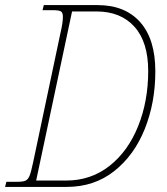

<svg xmlns="http://www.w3.org/2000/svg" viewBox="-37 -734 655 754"><path d="M-12 -20H29Q53 -20 63 -24.5Q73 -29 79 -43.5Q85 -58 93 -96L201 -607Q210 -645 210 -668Q210 -684 202.5 -689Q195 -694 171 -694H130L135 -714H346Q454 -714 513.5 -647Q573 -580 573 -454Q573 -331 531.5 -227.5Q490 -124 411.5 -62Q333 0 225 0H-17ZM223 -25Q320 -25 393 -82.5Q466 -140 505.5 -238.5Q545 -337 545 -455Q545 -569 491 -629Q437 -689 342 -689H246L105 -25Z"/></svg>

Font: Noto Serif NarrowThin
Style: Italic
Weight: 250
Width: 4
Italic angle: -12°
Designer: Monotype Design Team
Foundry: Monotype Imaging Inc.
Version: Version 1.001